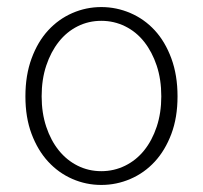

<svg xmlns="http://www.w3.org/2000/svg" viewBox="-20 -512 575 544"><path d="M267 12Q224 12 185 -5Q146 -22 116.5 -54Q87 -86 69.5 -132.5Q52 -179 52 -239Q52 -299 69.5 -346.5Q87 -394 116.5 -426Q146 -458 185 -475Q224 -492 267 -492Q310 -492 349.5 -475Q389 -458 418.5 -426Q448 -394 465.5 -346.5Q483 -299 483 -239Q483 -179 465.5 -132.5Q448 -86 418.5 -54Q389 -22 349.5 -5Q310 12 267 12ZM267 -27Q303 -27 334.5 -42.5Q366 -58 388.5 -86Q411 -114 424 -153Q437 -192 437 -239Q437 -287 424 -326Q411 -365 388.5 -393.5Q366 -422 334.5 -437.5Q303 -453 267 -453Q231 -453 200 -437.5Q169 -422 146.5 -393.5Q124 -365 111 -326Q98 -287 98 -239Q98 -192 111 -153Q124 -114 146.5 -86Q169 -58 200 -42.5Q231 -27 267 -27Z"/></svg>

Font: hySource Sans Pro Light
Style: Regular
Weight: 300
Designer: Paul D. Hunt
Foundry: Adobe Systems Incorporated
Version: Version 2.021;PS 2.000;hotconv 1.0.86;makeotf.lib2.5.63406